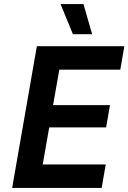

<svg xmlns="http://www.w3.org/2000/svg" viewBox="-20 -928 634 948"><path d="M40 0H482L502 -116H191L223 -299H504L523 -409H242L273 -584H574L594 -700H162ZM340 -759H435L392 -908H279Z"/></svg>

Font: Fixel Display 20240404 SemiBold
Style: Italic
Weight: 600
Italic angle: -10°
Designer: AlfaBravo + MacPaw
Foundry: Kyrylo Tkachov, Marchela Mozhyna, Serhii Makarenko, Maria Weinstein, Zakhar Kryvoshyya
Version: Version 1.211;Glyphs 3.2 (3225)